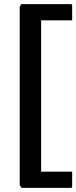

<svg xmlns="http://www.w3.org/2000/svg" viewBox="-20 -735 371 934"><path d="M85 179 76 166V-702L83 -715H325Q331 -715 331 -707V-636H180V100H331V171Q331 179 325 179Z"/></svg>

Font: Kreon Light Medium
Style: Regular
Weight: 500
Version: Version 2.002